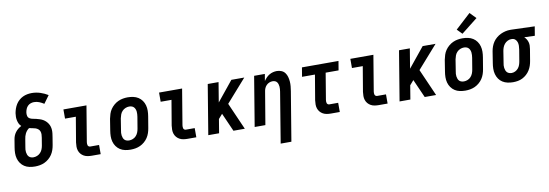

<svg xmlns="http://www.w3.org/2000/svg" viewBox="-67 -1267 5657 1977"><g transform="rotate(-10 2761.5 -278.5)"><path d="M206 8Q176 8 147.5 2Q119 -4 96 -19Q73 -34 57 -56.5Q41 -79 33.5 -106.5Q26 -134 26.5 -163.5Q27 -193 32 -222L45 -301Q48 -321 55 -339.5Q62 -358 74.5 -375Q87 -392 103 -405Q119 -418 138 -428Q124 -440 116 -456.5Q108 -473 104 -491.5Q100 -510 100 -529Q100 -548 103 -568Q107 -591 115 -614Q123 -637 136 -658Q149 -679 168 -696Q187 -713 209 -723.5Q231 -734 255 -738.5Q279 -743 302 -743Q348 -743 391 -729Q434 -715 471 -692L412 -611Q389 -626 363.5 -636.5Q338 -647 309 -647Q292 -647 274.5 -641Q257 -635 244 -622Q231 -609 224 -592Q217 -575 214 -557Q211 -538 215 -520Q219 -502 234 -492.5Q249 -483 267.5 -480Q286 -477 303.5 -472.5Q321 -468 338.5 -462.5Q356 -457 371.5 -448Q387 -439 399.5 -427Q412 -415 421.5 -400Q431 -385 436 -368Q441 -351 442 -332.5Q443 -314 440.5 -295Q438 -276 435 -257L422 -178Q418 -153 409.5 -128Q401 -103 386.5 -81Q372 -59 351 -41Q330 -23 306 -12Q282 -1 256.5 3.5Q231 8 206 8ZM206 -88Q226 -88 245.5 -96Q265 -104 279.5 -119.5Q294 -135 301.5 -154.5Q309 -174 312 -193L325 -272Q328 -289 328.5 -306Q329 -323 323.5 -338Q318 -353 305.5 -363Q293 -373 277.5 -378Q262 -383 245.5 -385.5Q229 -388 213 -392Q200 -383 189.5 -370.5Q179 -358 172 -344Q165 -330 161 -315.5Q157 -301 155 -286L142 -207Q139 -193 138 -179.5Q137 -166 139 -152.5Q141 -139 145.5 -127Q150 -115 158.5 -106Q167 -97 179.5 -92.5Q192 -88 206 -88Z M800 0Q778 0 757 -3.5Q736 -7 718 -17Q700 -27 687 -42.5Q674 -58 667.5 -77.5Q661 -97 661 -119Q661 -141 664 -163L708 -424H595V-520H836L774 -147Q773 -138 773 -129.5Q773 -121 775.5 -113.5Q778 -106 785 -101Q792 -96 800 -96H893V0Z M1206 8Q1176 8 1147.5 2Q1119 -4 1096 -19Q1073 -34 1057 -56.5Q1041 -79 1033.5 -106.5Q1026 -134 1026.5 -163.5Q1027 -193 1032 -222L1051 -342Q1056 -367 1064 -392Q1072 -417 1087 -439Q1102 -461 1123 -479Q1144 -497 1168 -508Q1192 -519 1217.5 -523.5Q1243 -528 1267 -528Q1297 -528 1325.5 -522Q1354 -516 1377.5 -501Q1401 -486 1417 -463.5Q1433 -441 1440.5 -413.5Q1448 -386 1447.5 -356.5Q1447 -327 1442 -298L1422 -178Q1418 -153 1409.5 -128Q1401 -103 1386.5 -81Q1372 -59 1351 -41Q1330 -23 1306 -12Q1282 -1 1256.5 3.5Q1231 8 1206 8ZM1207 -88Q1227 -88 1246.5 -96Q1266 -104 1280 -119.5Q1294 -135 1301.5 -154.5Q1309 -174 1312 -193L1332 -313Q1334 -327 1335 -341Q1336 -355 1334.5 -368Q1333 -381 1328 -393.5Q1323 -406 1314 -415Q1305 -424 1292.5 -428Q1280 -432 1266 -432Q1247 -432 1227.5 -424Q1208 -416 1193.5 -400.5Q1179 -385 1172 -365.5Q1165 -346 1161 -327L1142 -207Q1139 -193 1138 -179Q1137 -165 1139 -152Q1141 -139 1145.5 -126.5Q1150 -114 1159 -105Q1168 -96 1181 -92Q1194 -88 1207 -88Z M1800 0Q1778 0 1757 -3.5Q1736 -7 1718 -17Q1700 -27 1687 -42.5Q1674 -58 1667.5 -77.5Q1661 -97 1661 -119Q1661 -141 1664 -163L1708 -424H1595V-520H1836L1774 -147Q1773 -138 1773 -129.5Q1773 -121 1775.5 -113.5Q1778 -106 1785 -101Q1792 -96 1800 -96H1893V0Z M2018 0 2104 -520H2217L2183 -313L2351 -520H2486L2276 -282L2400 0H2281L2196 -192L2155 -145L2131 0Z M2737 215 2824 -313Q2826 -327 2827 -340Q2828 -353 2827 -366Q2826 -379 2822 -391.5Q2818 -404 2810.5 -413.5Q2803 -423 2791 -427.5Q2779 -432 2766 -432Q2748 -432 2731 -425Q2714 -418 2701 -404.5Q2688 -391 2681 -374Q2674 -357 2672 -340L2615 0H2503L2589 -520H2701L2689 -448Q2701 -466 2716 -481.5Q2731 -497 2749 -507.5Q2767 -518 2787 -523Q2807 -528 2827 -528Q2852 -528 2875 -518.5Q2898 -509 2912 -490Q2926 -471 2932.5 -447.5Q2939 -424 2941 -399Q2943 -374 2940.5 -348.5Q2938 -323 2934 -298L2849 215Z M3300 0Q3278 0 3257 -3.5Q3236 -7 3218 -17Q3200 -27 3187 -42.5Q3174 -58 3167.5 -77.5Q3161 -97 3161 -119Q3161 -141 3164 -163L3208 -424H3073L3089 -520H3471L3455 -424H3320L3274 -147Q3273 -138 3273 -129.5Q3273 -121 3275.5 -113.5Q3278 -106 3285 -101Q3292 -96 3300 -96H3393V0Z M3800 0Q3778 0 3757 -3.5Q3736 -7 3718 -17Q3700 -27 3687 -42.5Q3674 -58 3667.5 -77.5Q3661 -97 3661 -119Q3661 -141 3664 -163L3708 -424H3595V-520H3836L3774 -147Q3773 -138 3773 -129.5Q3773 -121 3775.5 -113.5Q3778 -106 3785 -101Q3792 -96 3800 -96H3893V0Z M4018 0 4104 -520H4217L4183 -313L4351 -520H4486L4276 -282L4400 0H4281L4196 -192L4155 -145L4131 0Z M4706 8Q4676 8 4647.5 2Q4619 -4 4596 -19Q4573 -34 4557 -56.5Q4541 -79 4533.5 -106.5Q4526 -134 4526.5 -163.5Q4527 -193 4532 -222L4551 -342Q4556 -367 4564 -392Q4572 -417 4587 -439Q4602 -461 4623 -479Q4644 -497 4668 -508Q4692 -519 4717.5 -523.5Q4743 -528 4767 -528Q4797 -528 4825.5 -522Q4854 -516 4877.5 -501Q4901 -486 4917 -463.5Q4933 -441 4940.5 -413.5Q4948 -386 4947.5 -356.5Q4947 -327 4942 -298L4922 -178Q4918 -153 4909.5 -128Q4901 -103 4886.5 -81Q4872 -59 4851 -41Q4830 -23 4806 -12Q4782 -1 4756.5 3.5Q4731 8 4706 8ZM4707 -88Q4727 -88 4746.5 -96Q4766 -104 4780 -119.5Q4794 -135 4801.5 -154.5Q4809 -174 4812 -193L4832 -313Q4834 -327 4835 -341Q4836 -355 4834.5 -368Q4833 -381 4828 -393.5Q4823 -406 4814 -415Q4805 -424 4792.5 -428Q4780 -432 4766 -432Q4747 -432 4727.5 -424Q4708 -416 4693.5 -400.5Q4679 -385 4672 -365.5Q4665 -346 4661 -327L4642 -207Q4639 -193 4638 -179Q4637 -165 4639 -152Q4641 -139 4645.5 -126.5Q4650 -114 4659 -105Q4668 -96 4681 -92Q4694 -88 4707 -88ZM4777 -574 4726 -626 4885 -772 4947 -708Z M5205 8Q5176 8 5147.5 2Q5119 -4 5095.5 -19Q5072 -34 5056.5 -56.5Q5041 -79 5033.5 -106.5Q5026 -134 5026.5 -163.5Q5027 -193 5032 -222L5051 -342Q5055 -367 5064 -391.5Q5073 -416 5087.5 -437.5Q5102 -459 5123 -476.5Q5144 -494 5167.5 -505Q5191 -516 5216 -522Q5241 -528 5266 -528Q5270 -528 5273.5 -528Q5277 -528 5281 -528L5523 -520L5507 -424L5397 -428Q5410 -416 5419 -401.5Q5428 -387 5433 -370Q5438 -353 5437.5 -334.5Q5437 -316 5434 -298L5414 -178Q5410 -153 5402 -129Q5394 -105 5380 -82.5Q5366 -60 5346 -42Q5326 -24 5303 -12.5Q5280 -1 5255 3.5Q5230 8 5205 8ZM5206 -88Q5225 -88 5243.5 -97Q5262 -106 5275 -121.5Q5288 -137 5294.5 -156Q5301 -175 5304 -193L5324 -313Q5327 -333 5327.5 -352Q5328 -371 5322.5 -388.5Q5317 -406 5303.5 -418.5Q5290 -431 5271 -432H5265Q5264 -432 5262.5 -432Q5261 -432 5259 -432Q5241 -432 5222.5 -422.5Q5204 -413 5191 -397.5Q5178 -382 5171 -363.5Q5164 -345 5161 -327L5142 -207Q5139 -193 5138 -179.5Q5137 -166 5139 -152.5Q5141 -139 5145.5 -127Q5150 -115 5158.5 -106Q5167 -97 5180 -92.5Q5193 -88 5206 -88Z"/></g></svg>

Font: Iosevka SS04
Style: Bold Italic
Weight: 700
Italic angle: -9°
Monospace: yes
Designer: Belleve Invis
Foundry: Belleve Invis
Version: Version 19.0.0; ttfautohint (v1.8.4)